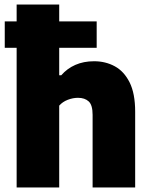

<svg xmlns="http://www.w3.org/2000/svg" viewBox="-20 -828 667 848"><path d="M53.5 0V-617H1V-733.5H53.5V-808H241.5V-733.5H407V-617H241.5V-495.5H250.5Q276.5 -525.5 313 -541.5Q349.5 -557.5 395.5 -557.5Q446 -557.5 487 -535.2Q528 -513 552.5 -464Q577 -415 577 -334.5V0H389V-321Q389 -364 371.8 -380Q354.5 -396 324.5 -396Q302 -396 279.2 -387.2Q256.5 -378.5 241.5 -361.5V0Z"/></svg>

Font: Encode Sans XBd
Style: Regular
Weight: 800
Designer: Multiple Designers
Foundry: Impallari Type
Version: Version 3.002; ttfautohint (v1.8.3) -l 8 -r 50 -G 200 -x 14 